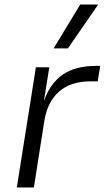

<svg xmlns="http://www.w3.org/2000/svg" viewBox="-20 -825 461 845"><path d="M54 0 138 -529H197L173 -379Q200 -458 256 -496.5Q312 -535 403 -535H421L410 -467H379Q292 -467 240.5 -422.5Q189 -378 175 -292L129 0ZM216 -612 333 -805H412L279 -612Z"/></svg>

Font: Sora Light
Style: Italic
Weight: 300
Designer: Jonathan Barnbrook, Juli√°n Moncada
Version: Version 1.000